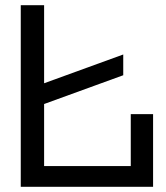

<svg xmlns="http://www.w3.org/2000/svg" viewBox="-20 -720 640 740"><path d="M125 -310V-390L455 -510V-430ZM60 0V-700H150V-80H484V-280H570V0Z"/></svg>

Font: Tektur
Style: Regular
Weight: 400
Designer: Adam Jagosz
Foundry: Adam Jagosz
Version: Version 1.005;gftools[0.9.30]